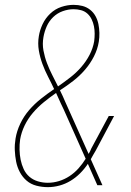

<svg xmlns="http://www.w3.org/2000/svg" viewBox="-20 -763 540 791"><path d="M177 8Q153 8 130 2Q107 -4 90 -18.5Q73 -33 62 -53.5Q51 -74 46.5 -97Q42 -120 41 -144Q40 -168 44 -192Q49 -223 63.5 -253.5Q78 -284 100 -309.5Q122 -335 148.5 -356Q175 -377 203 -396Q191 -422 178 -447Q165 -472 155 -499Q145 -526 140 -555Q135 -584 140 -614Q144 -639 155.5 -663.5Q167 -688 187 -707Q207 -726 232.5 -734.5Q258 -743 283 -743Q302 -743 319.5 -738.5Q337 -734 351 -723Q365 -712 373.5 -696.5Q382 -681 385.5 -663.5Q389 -646 389.5 -627.5Q390 -609 387 -591Q382 -560 367 -530.5Q352 -501 330 -475.5Q308 -450 281.5 -429.5Q255 -409 227 -391Q233 -379 238.5 -367Q244 -355 249 -343L345 -129Q348 -134 351 -139.5Q354 -145 356 -151L428 -285H450L374 -142Q369 -134 364 -125Q359 -116 354 -107L402 0H381L342 -88Q328 -67 310 -49Q292 -31 270.5 -18Q249 -5 225 1.5Q201 8 177 8ZM219 -407Q245 -425 269.5 -444Q294 -463 314.5 -486.5Q335 -510 349 -537Q363 -564 368 -593Q370 -609 370 -624.5Q370 -640 367 -655Q364 -670 357.5 -683.5Q351 -697 340 -707Q329 -717 314 -721Q299 -725 283 -725Q283 -725 283 -725Q283 -725 283 -725Q261 -725 238.5 -717Q216 -709 199 -692.5Q182 -676 172.5 -654.5Q163 -633 159 -610Q154 -582 159 -555Q164 -528 173.5 -503Q183 -478 195 -454.5Q207 -431 219 -407ZM177 -10Q200 -10 223 -17Q246 -24 266.5 -37.5Q287 -51 303.5 -69.5Q320 -88 333 -109L242 -313L231 -336Q226 -347 221 -358Q216 -369 211 -380Q185 -362 160.5 -342Q136 -322 115.5 -298Q95 -274 81.5 -246Q68 -218 63 -189Q60 -168 60.5 -146.5Q61 -125 65 -105Q69 -85 77.5 -66.5Q86 -48 101 -35Q116 -22 136 -16Q156 -10 177 -10Z"/></svg>

Font: Iosevka Slab Thin
Style: Italic
Weight: 100
Italic angle: -9°
Monospace: yes
Designer: Belleve Invis
Foundry: Belleve Invis
Version: Version 11.1.1; ttfautohint (v1.8.3)